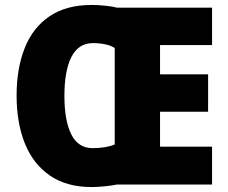

<svg xmlns="http://www.w3.org/2000/svg" viewBox="-20 -745 921 775"><path d="M350 -725Q375 -725 404.5 -722Q434 -719 453 -714H836V-563H626V-445H820V-294H626V-153H836V0H451Q433 4 403.5 7Q374 10 350 10Q248 10 180.5 -37Q113 -84 80 -167Q47 -250 47 -359Q47 -468 79.5 -550.5Q112 -633 179.5 -679Q247 -725 350 -725ZM355 -571Q297 -571 268.5 -515.5Q240 -460 240 -358Q240 -257 268 -202Q296 -147 354 -147Q380 -147 404 -151Q428 -155 443 -162V-551Q429 -561 405 -566Q381 -571 355 -571Z"/></svg>

Font: Noto Sans Gurmukhi UI SemiCondensed Black
Style: Regular
Weight: 900
Width: 4
Designer: Jelle Bosma - Monotype Design Team
Foundry: Monotype Imaging Inc.
Version: Version 2.004; ttfautohint (v1.8.4.7-5d5b)